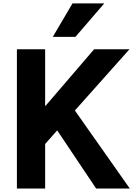

<svg xmlns="http://www.w3.org/2000/svg" viewBox="-20 -1083 766 1103"><path d="M77.1 0V-799.8H239.3V-475.6H242.2L520.5 -799.8H723.6L410.2 -448.2L725.6 0H532.2L308.6 -334L239.3 -255.9V0ZM283.2 -871.1 396.5 -1063.5H579.1L413.1 -871.1Z"/></svg>

Font: Gothic A1 Black
Style: Regular
Weight: 900
Version: Version 2.50